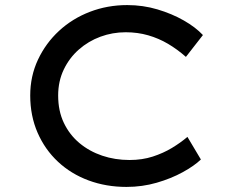

<svg xmlns="http://www.w3.org/2000/svg" viewBox="-20 -726 912 756"><path d="M478 10Q398 10 329 -15.5Q260 -41 208.5 -89Q157 -137 128 -203.5Q99 -270 99 -350Q99 -426 129.5 -491Q160 -556 212.5 -604.5Q265 -653 334 -679.5Q403 -706 481 -706Q543 -706 600 -689Q657 -672 703.5 -645.5Q750 -619 779 -588L712 -502Q678 -532 641.5 -553.5Q605 -575 563.5 -587Q522 -599 475 -599Q423 -599 375.5 -581.5Q328 -564 290.5 -531Q253 -498 231 -452Q209 -406 209 -350Q209 -289 231.5 -242Q254 -195 293 -162.5Q332 -130 382.5 -113Q433 -96 490 -96Q540 -96 581.5 -109.5Q623 -123 657 -143.5Q691 -164 718 -187L771 -98Q745 -73 699.5 -48Q654 -23 597 -6.5Q540 10 478 10Z"/></svg>

Font: Lexend Mega
Style: Regular
Weight: 400
Designer: Bonnie Shaver-Troup, Thomas Jockin
Foundry: Lexend
Version: Version 1.007